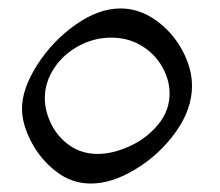

<svg xmlns="http://www.w3.org/2000/svg" viewBox="-20 -424 521 454"><path d="M32 -167Q32 -214 68 -270.5Q104 -327 158.5 -365.5Q213 -404 265 -404Q309 -404 348 -376.5Q387 -349 410.5 -306Q434 -263 434 -221Q434 -166 396 -112.5Q358 -59 301.5 -24.5Q245 10 195 10Q149 10 112 -19Q75 -48 53.5 -89.5Q32 -131 32 -167ZM381 -203Q381 -235 363.5 -266Q346 -297 314.5 -316Q283 -335 243 -335Q202 -335 165.5 -315Q129 -295 107.5 -262Q86 -229 86 -192Q86 -161 101.5 -130Q117 -99 145.5 -79.5Q174 -60 211 -60Q246 -60 286 -78Q326 -96 353.5 -129Q381 -162 381 -203Z"/></svg>

Font: Charm
Style: Regular
Weight: 400
Designer: Katatrad Aksorn Co.,Ltd.
Foundry: Cadson Demak Co.,Ltd.
Version: Version 1.001